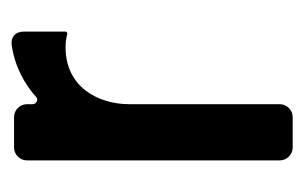

<svg xmlns="http://www.w3.org/2000/svg" viewBox="-116 -404 520 328"><g transform="rotate(-90 144.0 -240.0)"><path d="M254 -388V-460C254 -474 244 -482 231 -480C195 -475 164 -458 142 -438C138 -434 130 -438 130 -444V-454C130 -466 120 -476 108 -476H56C44 -476 34 -466 34 -454V-22C34 -10 44 0 56 0H108C120 0 130 -10 130 -22V-279C130 -333 160 -388 227 -388C235 -388 243 -387 250 -385C252 -385 254 -386 254 -388Z"/></g></svg>

Font: DIN Rundschrift
Style: Eng
Weight: 400
Width: 3
Version: Version 1.027